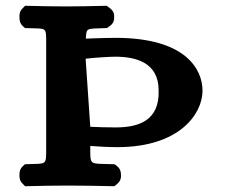

<svg xmlns="http://www.w3.org/2000/svg" viewBox="-20 -635 780 657"><path d="M374 -441C442.5 -441 522.8 -422.7 522.8 -326C526.6 -220.4 451.4 -199 376.2 -199C348.2 -199 314.2 -199.8 288.9 -201.2L273 -434.1C301 -437.7 358.1 -441 374 -441ZM288.9 -135.6C315.7 -133.3 354.3 -131.5 381.9 -131.5C594.2 -131.5 673 -245.4 673 -324.5C673 -398.1 615.3 -505.5 375.3 -505.5C354.4 -505.5 309.4 -504.3 273.7 -502.9C276.4 -540.1 273.8 -536.3 336.1 -538.7L346 -539.1L355.1 -545.5C369.8 -555.8 370.4 -566.9 370.6 -575C371 -583.9 371.2 -596.4 355.1 -607.7L345.2 -615.2L334.5 -615C285.3 -614 255.7 -613 205 -613C155.4 -613 126.7 -614 76.5 -615L65.9 -615.2L58.4 -607.7C46.1 -596.4 46.3 -583.9 46.6 -575C46.8 -566.9 47.2 -555.8 58.4 -545.5L65.2 -539.1L75 -538.7C140.8 -536.1 138 -545.4 138 -482.4V-130.6C138 -67.4 140.3 -75.9 75 -73.3L65.2 -72.9L58.4 -66.6C47.2 -56.3 46.7 -45.1 46.6 -36.8C46.4 -28.1 46.7 -16.1 58.4 -5.3L65.9 2.2L76.6 2C125.7 1 155.4 0 211.9 0C268.9 0 301.8 1 359.5 2L371.7 2.2L380.4 -5.3C394.4 -16.6 394.4 -29.3 393.9 -38.4C393.5 -46.3 392.5 -56.8 380.4 -66.6L372.5 -72.9L361.3 -73.3C286.3 -75.9 288.9 -67.4 288.9 -130.6Z"/></svg>

Font: Linux Libertine Mono O 
Style: Mono Bold
Weight: 400
Designer: Philipp H. Poll
Foundry: Philipp H. Poll
Version: Version 5.1.7